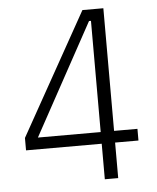

<svg xmlns="http://www.w3.org/2000/svg" viewBox="-51 -742 642 786"><g transform="rotate(-5 270.0 -349.0)"><path d="M403 0H348V-146H37V-197L317 -698H403V-194H499V-146H403ZM340 -651 90 -194H348V-651Z"/></g></svg>

Font: IBM Plex Sans Condensed Light
Style: Regular
Weight: 300
Width: 3
Designer: Mike Abbink, Paul van der Laan, Pieter van Rosmalen
Foundry: Bold Monday
Version: Version 3.201